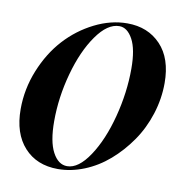

<svg xmlns="http://www.w3.org/2000/svg" viewBox="-66 -583 632 657"><g transform="rotate(10 250.5 -254.0)"><path d="M485.8 -340.8Q485.8 -286.1 468.8 -232.7Q451.7 -179.2 421.4 -135.5Q391.1 -91.8 352.5 -58.3Q314 -24.9 268.1 -6.3Q222.2 12.2 176.8 12.2Q103 12.2 59.6 -35.6Q16.1 -83.5 16.1 -168Q16.1 -237.8 42.7 -303.5Q69.3 -369.1 112.3 -416.3Q155.3 -463.4 211.7 -491.7Q268.1 -520 325.2 -520Q397 -520 441.4 -473.1Q485.8 -426.3 485.8 -340.8ZM136.2 -147Q136.2 -76.2 155.8 -39.6Q175.3 -2.9 206.1 -2.9Q245.6 -2.9 283.2 -59.6Q320.8 -116.2 343 -201.4Q365.2 -286.6 365.2 -369.1Q365.2 -437 346.4 -471.4Q327.6 -505.9 299.8 -505.9Q258.8 -505.9 220.5 -451.4Q182.1 -397 159.2 -313.5Q136.2 -230 136.2 -147Z"/></g></svg>

Font: Nyght Serif Medium Italic
Style: Regular
Weight: 500
Italic angle: -16°
Designer: Maksym Kobuzan
Version: Version 0.410;Glyphs 3.1.2 (3151)